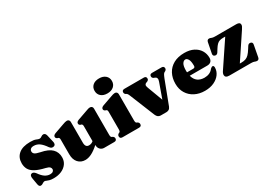

<svg xmlns="http://www.w3.org/2000/svg" viewBox="-8 -1439 3011 2180"><g transform="rotate(-30 1497.0 -349.0)"><path d="M243.5 -46.5Q269.5 -46.5 282.2 -57.5Q295 -68.5 295 -84.5Q295 -100 283 -112.5Q271 -125 234 -134Q152 -153 106.5 -178.5Q61 -204 42.8 -238Q24.5 -272 24.5 -315.5Q24.5 -391.5 76.5 -435.2Q128.5 -479 230 -479Q278.5 -479 303.2 -467.8Q328 -456.5 341.5 -456.5Q356.5 -456.5 370.8 -467.8Q385 -479 400.5 -479Q411.5 -479 420.2 -472Q429 -465 434.5 -446.5L453.5 -364.5Q469.5 -312.5 439 -300.5Q407.5 -289 383.5 -321Q348 -373 314.8 -396.5Q281.5 -420 241.5 -420Q213.5 -420 200 -408Q186.5 -396 186.5 -377Q186.5 -357 203 -343.8Q219.5 -330.5 271 -319.5Q370 -300.5 413.5 -257.2Q457 -214 457 -147Q457 -98.5 431 -62.5Q405 -26.5 360 -6.8Q315 13 257.5 13Q222.5 13 201.2 7Q180 1 167.8 -5Q155.5 -11 148.5 -11Q134.5 -11 118.8 0.5Q103 12 88 12Q77.5 12 70 4.5Q62.5 -3 59 -21.5L45 -102.5Q35.5 -151 63 -159.5Q88.5 -167.5 114 -134.5Q146.5 -87.5 178 -67Q209.5 -46.5 243.5 -46.5Z M543.5 -135V-327Q543.5 -343 539.5 -349.2Q535.5 -355.5 528 -359L517.5 -361.5Q499 -370.5 499 -388Q499 -409 528 -420.5L651 -464Q690 -479 709 -479Q725.5 -479 734.2 -469Q743 -459 743 -443.5V-172Q743 -110.5 790.5 -110.5Q823 -110.5 847 -132.5V-327Q847 -343 843 -349.2Q839 -355.5 831.5 -359L821 -361.5Q802.5 -370.5 802.5 -388Q802.5 -409 831.5 -420.5L954.5 -464Q975.5 -472 988 -475.5Q1000.5 -479 1013 -479Q1029 -479 1037.8 -469Q1046.5 -459 1046.5 -443.5V-104.5Q1046.5 -84.5 1049.5 -76.8Q1052.5 -69 1059 -65L1069.5 -60.5Q1088.5 -49 1088.5 -30Q1088.5 0 1055 0H923.5Q893.5 0 873.2 -21.2Q853 -42.5 853 -73V-79Q797 -29 753.5 -8Q710 13 672.5 13Q614.5 13 579 -26.5Q543.5 -66 543.5 -135Z M1266 -516.5Q1213.5 -516.5 1183 -543.5Q1152.5 -570.5 1152.5 -615Q1152.5 -659 1183 -685.8Q1213.5 -712.5 1266 -712.5Q1318 -712.5 1349 -685.8Q1380 -659 1380 -615Q1380 -570.5 1349 -543.5Q1318 -516.5 1266 -516.5ZM1372.5 -444V-104.5Q1372.5 -84.5 1375.5 -76.8Q1378.5 -69 1385 -65L1395.5 -60.5Q1414 -49 1414 -30Q1414 0 1380.5 0H1164.5Q1131 0 1131 -30Q1131 -49 1149.5 -60.5L1160 -65Q1166.5 -69 1169.5 -76.8Q1172.5 -84.5 1172.5 -104.5V-327.5Q1172.5 -343.5 1168.8 -349.8Q1165 -356 1157 -359L1147 -362Q1128 -371 1128 -388.5Q1128 -409.5 1157.5 -421L1280.5 -464.5Q1319 -479.5 1338.5 -479.5Q1354.5 -479.5 1363.5 -469.5Q1372.5 -459.5 1372.5 -444Z M1738 2.5H1663Q1624.5 2.5 1606 -41.5L1473 -369.5Q1462.5 -395.5 1453 -401.5L1442.5 -407Q1425 -418.5 1425 -436.5Q1425 -466 1458 -466H1713Q1743.5 -466 1743.5 -436.5Q1743.5 -425.5 1737.8 -418.8Q1732 -412 1721 -406.5L1707.5 -402Q1692 -396 1688 -383.2Q1684 -370.5 1693.5 -345.5L1769 -143.5L1838.5 -338Q1848.5 -365 1843.5 -380.2Q1838.5 -395.5 1822.5 -402L1809 -406.5Q1788 -417 1788 -436.5Q1788 -466 1820.5 -466H1942.5Q1976 -466 1976 -436.5Q1976 -418 1957.5 -407L1949 -403Q1939 -398 1931 -385Q1923 -372 1909.5 -338L1795 -37Q1785.5 -14 1770.2 -5.8Q1755 2.5 1738 2.5Z M2471 -289Q2471 -258 2453.5 -240.8Q2436 -223.5 2404 -223.5H2174Q2188 -170.5 2223.2 -145.2Q2258.5 -120 2310 -120Q2345.5 -120 2375 -133Q2404.5 -146 2423 -172Q2441.5 -188.5 2451.5 -188Q2469 -187.5 2469 -162Q2469 -115.5 2440.5 -75.8Q2412 -36 2360.8 -12Q2309.5 12 2241.5 12Q2166.5 12 2109.2 -17.8Q2052 -47.5 2019.8 -100.8Q1987.5 -154 1987.5 -225Q1987.5 -300.5 2018 -357.5Q2048.5 -414.5 2107 -446.8Q2165.5 -479 2249 -479Q2319.5 -479 2369 -453.5Q2418.5 -428 2444.8 -385Q2471 -342 2471 -289ZM2166 -293Q2166 -282 2167 -272.5H2248Q2273 -272.5 2273 -298Q2273 -357.5 2257.8 -383.2Q2242.5 -409 2222.5 -409Q2199.5 -409 2182.8 -382.5Q2166 -356 2166 -293Z M2950 -380.5 2736 -59H2755Q2788 -59 2811.5 -66.8Q2835 -74.5 2855.8 -95.5Q2876.5 -116.5 2901.5 -156.5L2919.5 -185Q2934.5 -209 2959.5 -203Q2986 -196.5 2980.5 -167L2952 -15Q2946.5 13.5 2921.5 13.5Q2907.5 13.5 2893.2 6.8Q2879 0 2850 0H2565.5Q2536.5 0 2524 -10.2Q2511.5 -20.5 2511.5 -37.5Q2511.5 -59.5 2530 -85.5L2745.5 -407H2718Q2691 -407 2672 -401.2Q2653 -395.5 2636.2 -379.2Q2619.5 -363 2600 -332L2577.5 -295.5Q2562 -271.5 2537.5 -278.5Q2511 -286 2517 -315.5L2543.5 -451Q2549.5 -480 2574.5 -480Q2588 -480 2602.2 -473Q2616.5 -466 2645.5 -466H2925Q2973 -466 2973 -432.5Q2973 -413 2950 -380.5Z"/></g></svg>

Font: Fraunces 72pt Soft Black
Style: Regular
Weight: 900
Version: Version 1.000;[b76b70a41]